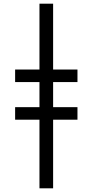

<svg xmlns="http://www.w3.org/2000/svg" viewBox="-20 -782 502 1041"><path d="M194 -133H62V-201H194V-337H62V-405H194V-762H268V-405H400V-337H268V-201H400V-133H268V239H194Z"/></svg>

Font: Noto Sans UI Narrow
Style: Italic
Weight: 400
Width: 4
Italic angle: -12°
Designer: Monotype Design Team
Foundry: Monotype Imaging Inc.
Version: Version 1.001